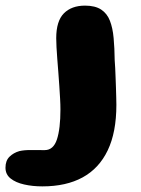

<svg xmlns="http://www.w3.org/2000/svg" viewBox="-120 -431 502 683"><path d="M30.5 232Q-4.5 232 -34.2 225.2Q-64 218.5 -82.2 204Q-100.5 189.5 -100.5 165.5Q-100.5 140.5 -86.2 126.5Q-72 112.5 -51 106.5Q-33.5 102.5 -10 102.8Q13.5 103 39 103Q70 103 82.5 65Q95 27 95 -41.5Q95 -58.5 93.8 -79.8Q92.5 -101 91 -125Q89.5 -149 87.5 -173.8Q85.5 -198.5 83.8 -221.2Q82 -244 81 -263Q80 -282 80 -295Q80 -356 107.2 -383.5Q134.5 -411 182.5 -411Q218.5 -411 239.8 -397Q261 -383 271 -357.2Q281 -331.5 284.2 -295.8Q287.5 -260 288 -216.5Q289 -205 289.8 -189Q290.5 -173 291.2 -155Q292 -137 292.5 -118.8Q293 -100.5 293.5 -84.8Q294 -69 294 -58Q294 39.5 263.2 103.8Q232.5 168 174 200Q115.5 232 30.5 232Z"/></svg>

Font: Gluten Thin SemiBold
Style: Regular
Weight: 600
Version: Version 1.300